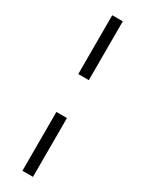

<svg xmlns="http://www.w3.org/2000/svg" viewBox="-235 -743 726 961"><g transform="rotate(30 128.0 -262.5)"><path d="M98 -372V-712H159V-372ZM98 187V-153H159V187Z"/></g></svg>

Font: Mulish ExtraLight Light
Style: Regular
Weight: 300
Version: Version 3.603